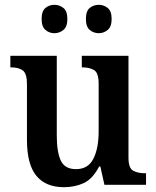

<svg xmlns="http://www.w3.org/2000/svg" viewBox="-20 -768 650 798"><path d="M246 10Q170 10 131 -37.5Q92 -85 92 -187V-419Q92 -462 75 -475Q58 -488 26 -488H23V-536H216V-204Q216 -137 232.5 -101Q249 -65 296 -65Q346 -65 368 -108Q390 -151 390 -222V-420Q390 -466 370.5 -477Q351 -488 323 -488H320V-536H514V-113Q514 -69 533.5 -58.5Q553 -48 581 -48H587V0H414L397 -76H392Q365 -24 328 -7Q291 10 246 10ZM391 -630Q369 -630 353 -643.5Q337 -657 337 -689Q337 -722 353 -735Q369 -748 391 -748Q411 -748 427.5 -735Q444 -722 444 -689Q444 -657 427.5 -643.5Q411 -630 391 -630ZM206 -630Q185 -630 169 -643.5Q153 -657 153 -689Q153 -722 169 -735Q185 -748 206 -748Q227 -748 243.5 -735Q260 -722 260 -689Q260 -657 243.5 -643.5Q227 -630 206 -630Z"/></svg>

Font: Noto Serif Tamil SemiCondensed SemiBold
Style: Italic
Weight: 600
Width: 4
Italic angle: -12°
Designer: Indian Type Foundry, Tom Grace, and the Monotype Design Team
Foundry: Monotype Imaging Inc.
Version: Version 2.003; ttfautohint (v1.8.4.7-5d5b)